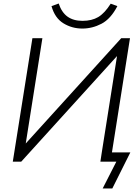

<svg xmlns="http://www.w3.org/2000/svg" viewBox="-20 -923 799 1096"><path d="M450 -760Q391 -760 342 -790Q293 -820 274 -888L315 -903Q332 -852 365.5 -828Q399 -804 451 -804Q504 -804 540.5 -825.5Q577 -847 612 -902L650 -888Q612 -815 559.5 -787.5Q507 -760 450 -760ZM53 0 165 -705H222L127 -104L672 -705H722L619 -53H724L621 153H566L644 0H553L561 -53L648 -603L101 0Z"/></svg>

Font: Mulish Light
Style: Italic
Weight: 300
Italic angle: -9°
Designer: Vernon Adams
Foundry: Vernon Adams
Version: Version 3.603; ttfautohint (v1.8.3)